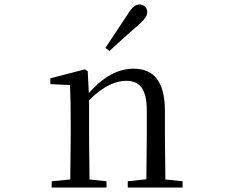

<svg xmlns="http://www.w3.org/2000/svg" viewBox="-20 -838 1040 858"><path d="M451 -624 469 -610C511 -648 551 -686 595 -723C625 -749 638 -766 638 -784C638 -805 621 -818 604 -818C585 -818 570 -806 550 -773C516 -721 483 -673 451 -624ZM633 0H796V-28L719 -36L717 -229V-342C717 -477 665 -531 577 -531C511 -531 445 -499 377 -422L372 -520L359 -528L205 -488V-462L293 -458C295 -408 296 -358 296 -289V-229L294 -36L211 -28V0H456V-28L380 -36L378 -229V-390C444 -457 502 -477 544 -477C602 -477 636 -443 636 -344V-229L634 -37L551 -28V0Z"/></svg>

Font: Harano Aji Mincho CN
Style: Regular
Weight: 400
Foundry: Masamichi Hosoda
Version: HaranoAjiMinchoCN-Regular version 20230610;ttx 4.39.4